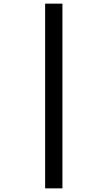

<svg xmlns="http://www.w3.org/2000/svg" viewBox="-20 -819 591 1055"><path d="M228 -799V216H323V-799Z"/></svg>

Font: Noto Sans Sinhala UI ExtraCondensed SemiBold
Style: Regular
Weight: 600
Width: 2
Designer: Jelle Bosma - Monotype Design Team
Foundry: Monotype Imaging Inc.
Version: Version 2.006